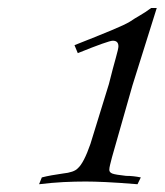

<svg xmlns="http://www.w3.org/2000/svg" viewBox="-20 -463 414 482"><path d="M359.4 -442.9H373.5L312.5 -248.5L261.2 -68.4Q258.3 -56.6 256.3 -49.1Q254.4 -41.5 254.4 -36.6Q254.4 -30.3 262 -27.3Q269.5 -24.4 296.4 -21.5Q306.2 -21.5 315.2 -20.5Q324.2 -19.5 333.5 -17.6L325.2 -0.5Q277.3 -4.4 245.8 -5.9Q214.4 -7.3 195.3 -7.3Q168 -7.3 139.2 -5.9Q110.4 -4.4 78.1 -0.5L85 -17.6Q96.2 -20.5 109.6 -22.9Q123 -25.4 137.2 -27.3Q166 -30.3 175.3 -40.5Q190.4 -53.7 207 -101.6L253.4 -252Q264.2 -294.9 270.8 -317.9Q277.3 -340.8 277.3 -346.7Q277.3 -360.8 263.2 -360.8Q252.4 -360.8 175.3 -329.6L167 -349.6Q224.1 -372.1 258.8 -386.5Q293.5 -400.9 306.2 -408.7Q318.4 -417 331.3 -424.3Q344.2 -431.6 359.4 -442.9Z"/></svg>

Font: ML-NILA03_NewLipi
Style: Regular
Weight: 400
Designer: CLT@C-DIT
Version: Version ML-NILA03_NewLipi 2.